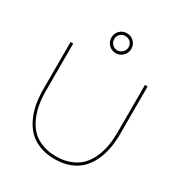

<svg xmlns="http://www.w3.org/2000/svg" viewBox="-214 -1097 1184 1254"><g transform="rotate(30 378.0 -469.5)"><path d="M378.9 -943.8Q410.6 -943.8 432.4 -922.1Q454.1 -900.4 454.1 -869.1Q454.1 -837.9 432.1 -815.9Q410.2 -793.9 378.9 -793.9Q347.7 -793.9 325.9 -815.7Q304.2 -837.4 304.2 -869.1Q304.2 -900.4 325.9 -922.1Q347.7 -943.8 378.9 -943.8ZM325.2 -869.1Q325.2 -846.7 340.8 -830.8Q356.4 -814.9 378.9 -814.9Q399.4 -814.9 416.3 -830.6Q433.1 -846.2 433.1 -869.1Q433.1 -893.1 417.2 -908Q401.4 -922.9 378.9 -922.9Q356.4 -922.9 340.8 -908Q325.2 -893.1 325.2 -869.1ZM378.9 4.9Q313.5 4.9 262.5 -15.6Q211.4 -36.1 179.2 -70.1Q147 -104 125.7 -151.6Q104.5 -199.2 96.2 -249Q87.9 -298.8 87.9 -355V-710H107.9V-355Q107.9 -300.8 115.7 -253.7Q123.5 -206.5 142.8 -161.9Q162.1 -117.2 191.9 -85.4Q221.7 -53.7 269.3 -34.4Q316.9 -15.1 377.9 -15.1Q439.9 -15.1 488 -34.9Q536.1 -54.7 565.9 -86.7Q595.7 -118.7 615 -163.8Q634.3 -209 641.6 -255.6Q648.9 -302.2 648.9 -355V-710H668.9V-355Q668.9 -296.4 659.9 -245.1Q650.9 -193.8 629.4 -147.2Q607.9 -100.6 575.2 -67.4Q542.5 -34.2 492.4 -14.6Q442.4 4.9 378.9 4.9Z"/></g></svg>

Font: Rawline Thin
Style: Regular
Weight: 250
Designer: Matt McInerney, Pablo Impallari, Rodrigo Fuenzalida
Foundry: Matt McInerney, Pablo Impallari, Rodrigo Fuenzalida
Version: Version 4.020;PS 004.020;hotconv 1.0.88;makeotf.lib2.5.64775